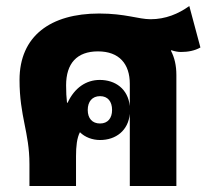

<svg xmlns="http://www.w3.org/2000/svg" viewBox="-20 -619 707 639"><path d="M78 0H233V-99C233 -132 236 -160 246 -179C263 -162 288 -153 313 -153C366 -153 407 -185 412 -240V0H567V-369C567 -401 561 -427 549 -450L550 -452C561 -448 573 -446 582 -446C605 -446 628 -450 647 -461L610 -599C574 -573 531 -555 481 -555C441 -555 397 -574 310 -574C148 -574 45 -499 45 -353C45 -231 78 -179 78 -73ZM312 -353C267 -353 228 -327 205 -277H203C201 -294 200 -313 200 -335C200 -408 236 -448 306 -448C377 -448 412 -406 412 -340V-266C406 -323 364 -353 312 -353ZM313 -208C287 -208 272 -225 272 -253C272 -281 287 -299 313 -299C339 -299 353 -281 353 -253C353 -226 339 -208 313 -208Z"/></svg>

Font: Noto Sans Thai Looped SemiCondensed ExtraBold
Style: Regular
Weight: 800
Width: 4
Designer: Sasikarn Vongin, Ben Mitchell
Foundry: The Fontpad Ltd
Version: Version 1.001